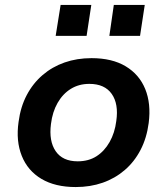

<svg xmlns="http://www.w3.org/2000/svg" viewBox="-20 -746 676 776"><path d="M286 10Q203 10 147.5 -23Q92 -56 68 -116Q44 -176 55 -253Q63 -314 88 -361.5Q113 -409 152 -442.5Q191 -476 241 -493.5Q291 -511 350 -511Q433 -511 488 -478Q543 -445 567 -386Q591 -327 581 -249Q573 -188 548 -140Q523 -92 484 -58.5Q445 -25 395 -7.5Q345 10 286 10ZM294 -94Q338 -94 370 -114.5Q402 -135 423 -172Q444 -209 450 -257Q460 -326 431.5 -366.5Q403 -407 341 -407Q299 -407 266.5 -387Q234 -367 213 -330.5Q192 -294 186 -245Q177 -176 205 -135Q233 -94 294 -94ZM422 -601 440 -726H565L546 -601ZM205 -601 225 -726H349L330 -601Z"/></svg>

Font: Nunito Sans 7pt
Style: Bold Italic
Weight: 700
Italic angle: -9°
Version: Version 3.101;gftools[0.9.27]